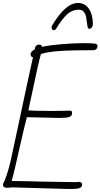

<svg xmlns="http://www.w3.org/2000/svg" viewBox="-35 -1257 673 1286"><path d="M155 1 47 -2 13 1Q-15 1 -15 -20Q-15 -27 -12 -31Q-5 -41 10 -85.5Q25 -130 36 -178Q57 -271 89 -424Q145 -690 186 -874Q170 -875 170 -894Q170 -912 199 -927Q199 -958 229 -958Q245 -958 246 -943Q293 -954 376.5 -961Q460 -968 530 -968Q576 -968 599 -965Q618 -962 618 -950Q618 -936 610 -928.5Q602 -921 594 -921Q437 -921 359.5 -915Q282 -909 239 -895Q222 -836 188 -671Q161 -542 155 -518Q192 -514 307 -514Q387 -514 431 -516Q442 -516 445 -511.5Q448 -507 448 -500Q448 -479 427 -473Q406 -467 365 -467L145 -472Q130 -417 98 -275Q60 -102 43 -45Q110 -44 155 -43Q200 -42 229 -41L469 -37Q483 -37 488 -38Q493 -39 498 -39Q515 -34 515 -22Q515 -3 498 3Q481 9 433 9Q408 9 305.5 5.5Q203 2 155 1ZM587 -1095Q587 -1083 580 -1073.5Q573 -1064 564 -1064Q556 -1064 552 -1074Q549 -1088 547 -1107L544 -1128Q537 -1192 494 -1192Q448 -1192 413 -1159.5Q378 -1127 340 -1063Q334 -1055 324 -1055Q311 -1055 311 -1072Q311 -1080 314 -1086Q355 -1156 399 -1196.5Q443 -1237 488 -1237Q534 -1237 560.5 -1198Q587 -1159 587 -1095Z"/></svg>

Font: Bad Script
Style: Regular
Weight: 400
Italic angle: -10°
Designer: Roman Shchyukin (Gaslight Type Foundry), Cyreal (Charset Expansion)
Foundry: Gaslight
Version: Version 2.000